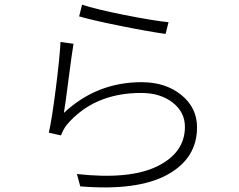

<svg xmlns="http://www.w3.org/2000/svg" viewBox="-20 -789 1040 835"><path d="M324.2 -717.8 336.9 -768.6Q395.5 -749 520.5 -724.1Q645.5 -699.2 712.9 -692.4L700.2 -641.6Q632.8 -650.4 506.3 -675.8Q379.9 -701.2 324.2 -717.8ZM243.2 -606.4 299.8 -598.6Q293 -560.5 278.3 -445.8Q263.7 -331.1 257.8 -297.9Q400.4 -431.6 595.7 -431.6Q700.2 -431.6 768.6 -376Q836.9 -320.3 836.9 -235.4Q836.9 -99.6 707 -28.8Q577.1 42 329.1 21.5L314.5 -32.2Q543.9 -6.8 664.1 -65.9Q784.2 -125 784.2 -237.3Q784.2 -301.8 730.5 -343.3Q676.8 -384.8 593.8 -384.8Q387.7 -384.8 269.5 -245.1Q255.9 -227.5 245.1 -200.2L192.4 -211.9Q206.1 -273.4 222.7 -403.8Q239.3 -534.2 243.2 -606.4Z"/></svg>

Font: GenEi Gothic M Light
Style: Regular
Weight: 300
Designer: o_tamon (Modified); [Source Han Sans]
Ryoko NISHIZUKA  (kana & ideographs); Paul D. Hunt (Latin, Greek & Cyrillic); Wenl
Version: Version 1.1a;Original Version 1.004